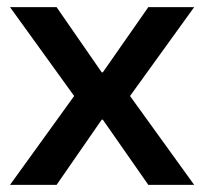

<svg xmlns="http://www.w3.org/2000/svg" viewBox="-20 -516 571 536"><path d="M8 0 187 -248 8 -496H138L264 -314H267L394 -496H522L343 -248L522 0H394L267 -182H264L138 0Z"/></svg>

Font: DM Sans 9pt 36pt SemiBold
Style: Regular
Weight: 600
Version: Version 4.004;gftools[0.9.30]